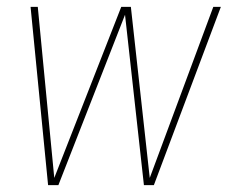

<svg xmlns="http://www.w3.org/2000/svg" viewBox="-20 -539 663 559"><path d="M623 -519 428 0H399L344 -496L150 0H120L69 -519H90L138 -21L333 -519H361L416 -21L601 -519Z"/></svg>

Font: Fira Sans Condensed Thin
Style: Italic
Weight: 250
Width: 3
Italic angle: -8°
Designer: Carrois Corporate & Edenspiekermann AG
Foundry: Carrois Corporate GbR & Edenspiekermann AG
Version: Version 4.203